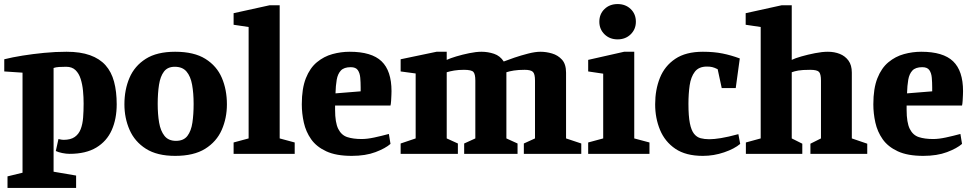

<svg xmlns="http://www.w3.org/2000/svg" viewBox="-20 -758 4787 946"><path d="M17 168V111L91 93V-400L1 -406V-466Q41 -476 91 -484Q141 -492 197 -497.5Q253 -503 308 -503Q376 -503 423.5 -486Q471 -469 500 -436.5Q529 -404 542 -355.5Q555 -307 555 -244Q555 -172 530.5 -117Q506 -62 454.5 -31Q403 0 323 0Q306 0 286.5 -4Q267 -8 255 -14L268 -73Q276 -71 282.5 -70Q289 -69 293 -69Q328 -69 348 -83Q368 -97 377.5 -121.5Q387 -146 389.5 -178.5Q392 -211 392 -248Q392 -279 389 -310.5Q386 -342 377.5 -369Q369 -396 352 -412.5Q335 -429 306 -429Q287 -429 271 -428Q255 -427 244 -423V88L355 107V168Z M843 10Q754 10 699 -25Q644 -60 618.5 -118Q593 -176 593 -244Q593 -316 618 -374.5Q643 -433 698 -468Q753 -503 843 -503Q936 -503 992 -468Q1048 -433 1073 -374.5Q1098 -316 1098 -244Q1098 -176 1072.5 -118Q1047 -60 991 -25Q935 10 843 10ZM847 -64Q885 -64 903.5 -88.5Q922 -113 928 -154Q934 -195 934 -246Q934 -299 926.5 -340.5Q919 -382 899 -405.5Q879 -429 841 -429Q806 -429 788 -405.5Q770 -382 763.5 -340.5Q757 -299 757 -246Q757 -195 764 -154Q771 -113 790.5 -88.5Q810 -64 847 -64Z M1131 0V-56L1205 -76V-625L1131 -636V-693L1308 -732H1358V-76L1432 -56V0Z M1713 10Q1636 10 1587.5 -12.5Q1539 -35 1513 -72Q1487 -109 1477 -154Q1467 -199 1467 -244Q1467 -322 1487 -372.5Q1507 -423 1541.5 -451.5Q1576 -480 1618 -491.5Q1660 -503 1703 -503Q1811 -503 1860 -456Q1909 -409 1909 -309Q1909 -304 1908.5 -290Q1908 -276 1907 -261Q1906 -246 1904 -238H1631V-217Q1631 -154 1646.5 -123Q1662 -92 1691 -82.5Q1720 -73 1762 -73Q1789 -73 1824 -80.5Q1859 -88 1896 -98L1904 -49Q1879 -27 1830 -8.5Q1781 10 1713 10ZM1633 -298 1757 -308V-328Q1757 -352 1755 -375Q1753 -398 1743 -412.5Q1733 -427 1708 -427Q1675 -427 1659.5 -410.5Q1644 -394 1639 -365Q1634 -336 1633 -298Z M1954 0V-51L2028 -76V-396L1954 -406V-466L2131 -503H2181V-463Q2198 -471 2228 -480Q2258 -489 2292 -496Q2326 -503 2352 -503Q2384 -503 2414 -493Q2444 -483 2462 -455Q2482 -463 2514.5 -474Q2547 -485 2582 -494Q2617 -503 2643 -503Q2671 -503 2700 -494.5Q2729 -486 2749 -464Q2769 -442 2769 -400V-76L2844 -51V0H2561V-51L2616 -76V-361Q2616 -394 2605.5 -404Q2595 -414 2565 -414Q2534 -414 2512 -410.5Q2490 -407 2475 -402Q2475 -399 2475 -397Q2475 -395 2475 -392V-76L2530 -51V0H2267V-51L2322 -76V-361Q2322 -393 2312.5 -403.5Q2303 -414 2266 -414Q2239 -414 2218 -410.5Q2197 -407 2181 -402V-76L2236 -51V0Z M2878 0V-56L2952 -76V-395L2878 -406V-463L3055 -503H3105V-76L3180 -56V0ZM3023 -564Q2984 -564 2958.5 -589Q2933 -614 2933 -651Q2933 -689 2958.5 -713.5Q2984 -738 3023 -738Q3062 -738 3087.5 -713.5Q3113 -689 3113 -651Q3113 -614 3087.5 -589Q3062 -564 3023 -564Z M3443 10Q3359 10 3307.5 -25Q3256 -60 3232 -118Q3208 -176 3208 -244Q3208 -316 3231.5 -374.5Q3255 -433 3307 -468Q3359 -503 3443 -503Q3497 -503 3539.5 -494.5Q3582 -486 3625 -470L3605 -324H3536L3516 -417Q3500 -425 3489 -427.5Q3478 -430 3463 -430Q3423 -430 3403.5 -404.5Q3384 -379 3378 -337.5Q3372 -296 3372 -246Q3372 -186 3379 -151Q3386 -116 3399.5 -99Q3413 -82 3432 -77Q3451 -72 3475 -72Q3498 -72 3532 -77.5Q3566 -83 3618 -97L3627 -49Q3599 -25 3548 -7.5Q3497 10 3443 10Z M3655 0V-56L3728 -76V-625L3654 -636V-693L3831 -732H3881V-463Q3897 -471 3928.5 -480Q3960 -489 3995.5 -496Q4031 -503 4059 -503Q4091 -503 4117.5 -492.5Q4144 -482 4160.5 -459.5Q4177 -437 4177 -400V-76L4253 -50V0H3973V-50L4025 -76V-361Q4025 -393 4015.5 -403.5Q4006 -414 3972 -414Q3933 -414 3913.5 -410.5Q3894 -407 3881 -402V-76L3933 -50V0Z M4529 10Q4452 10 4403.5 -12.5Q4355 -35 4329 -72Q4303 -109 4293 -154Q4283 -199 4283 -244Q4283 -322 4303 -372.5Q4323 -423 4357.5 -451.5Q4392 -480 4434 -491.5Q4476 -503 4519 -503Q4627 -503 4676 -456Q4725 -409 4725 -309Q4725 -304 4724.5 -290Q4724 -276 4723 -261Q4722 -246 4720 -238H4447V-217Q4447 -154 4462.5 -123Q4478 -92 4507 -82.5Q4536 -73 4578 -73Q4605 -73 4640 -80.5Q4675 -88 4712 -98L4720 -49Q4695 -27 4646 -8.5Q4597 10 4529 10ZM4449 -298 4573 -308V-328Q4573 -352 4571 -375Q4569 -398 4559 -412.5Q4549 -427 4524 -427Q4491 -427 4475.5 -410.5Q4460 -394 4455 -365Q4450 -336 4449 -298Z"/></svg>

Font: Manuale ExtraBold
Style: Regular
Weight: 800
Version: Version 1.002